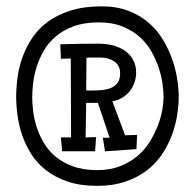

<svg xmlns="http://www.w3.org/2000/svg" viewBox="-20 -650 617 608"><path d="M545.9 -343.8Q545.9 -316.4 541 -285.2Q536.1 -253.9 524.4 -222.4Q512.7 -190.9 493.4 -161.9Q474.1 -132.8 445.3 -110.6Q416.5 -88.4 377.4 -75Q338.4 -61.5 287.1 -61.5Q233.9 -61.5 194.3 -75Q154.8 -88.4 126.2 -110.6Q97.7 -132.8 79.3 -161.6Q61 -190.4 50.3 -221.9Q39.6 -253.4 35.4 -284.9Q31.2 -316.4 31.2 -343.8Q31.2 -372.6 35.6 -405.3Q40 -438 51.5 -469.7Q63 -501.5 82.5 -530.5Q102.1 -559.6 132.1 -581.5Q162.1 -603.5 204.1 -616.7Q246.1 -629.9 301.8 -629.9Q350.1 -629.9 387.2 -615.5Q424.3 -601.1 451.4 -577.4Q478.5 -553.7 496.6 -523.4Q514.6 -493.2 525.6 -461.4Q536.6 -429.7 541.3 -398.9Q545.9 -368.2 545.9 -343.8ZM498 -341.8Q498 -358.9 494.9 -383.1Q491.7 -407.2 483.2 -433.6Q474.6 -460 460 -486.1Q445.3 -512.2 422.6 -532.7Q399.9 -553.2 367.9 -566.2Q335.9 -579.1 293 -579.1Q246.6 -579.1 212.9 -566.7Q179.2 -554.2 155.8 -533.9Q132.3 -513.7 117.9 -488Q103.5 -462.4 95.5 -436Q87.4 -409.7 84.7 -384.8Q82 -359.9 82 -341.8Q82 -324.2 84.7 -300.3Q87.4 -276.4 95.2 -250.7Q103 -225.1 117.2 -200.2Q131.3 -175.3 154.3 -155.5Q177.2 -135.7 210.2 -123.5Q243.2 -111.3 288.1 -111.3Q329.1 -111.3 360.6 -123.8Q392.1 -136.2 415.5 -156.2Q439 -176.3 454.6 -201.7Q470.2 -227.1 480 -252.7Q489.7 -278.3 493.9 -301.8Q498 -325.2 498 -341.8ZM414.1 -222.7 412.1 -177.7 312.5 -170.9 305.7 -213.9H327.1L290 -324.2H252.9L251 -214.8L284.2 -215.8L281.2 -170.9H176.8L172.9 -214.8H205.1L204.1 -464.8L172.9 -463.9L170.9 -509.8Q201.2 -510.7 231.7 -511.2Q262.2 -511.7 293 -511.7Q317.4 -511.7 338.9 -505.9Q360.4 -500 376.5 -488.5Q392.6 -477.1 401.9 -459.7Q411.1 -442.4 411.1 -419.9Q411.1 -404.8 406.2 -389.9Q401.4 -375 391.8 -362.5Q382.3 -350.1 368.2 -341.3Q354 -332.5 335.9 -329.1L376 -221.7ZM360.4 -418Q360.4 -442.4 342.3 -455.1Q324.2 -467.8 297.9 -467.8H278.3Q272.5 -467.8 266.1 -467.8Q259.8 -467.8 253.9 -466.8L252.9 -364.3Q256.8 -363.3 259.8 -363.3Q262.7 -363.3 266.6 -363.3Q284.7 -363.3 301.5 -364.7Q318.4 -366.2 331.5 -371.6Q344.7 -377 352.5 -387.9Q360.4 -398.9 360.4 -418Z"/></svg>

Font: Maiden Orange
Style: Regular
Weight: 400
Designer: Astigmatic (AOETI)
Foundry: Astigmatic (AOETI)
Version: Version 1.000